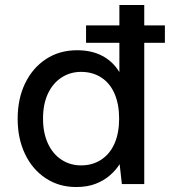

<svg xmlns="http://www.w3.org/2000/svg" viewBox="-20 -740 718 772"><path d="M326 -568V-638H643V-568ZM286 12Q217 12 163.5 -23.5Q110 -59 80.5 -121Q51 -183 51 -262Q51 -343 81 -405Q111 -467 165 -502.5Q219 -538 290 -538Q349 -538 392 -515Q435 -492 460 -450V-720H560V0H470L461 -80Q446 -56 422 -35Q398 -14 364.5 -1Q331 12 286 12ZM306 -75Q352 -75 387 -98Q422 -121 440.5 -163Q459 -205 459 -263Q459 -321 440.5 -363.5Q422 -406 387 -428.5Q352 -451 306 -451Q262 -451 227 -428Q192 -405 172.5 -363Q153 -321 153 -263Q153 -206 172.5 -163.5Q192 -121 227 -98Q262 -75 306 -75Z"/></svg>

Font: DM Sans 9pt Medium
Style: Regular
Weight: 500
Version: Version 4.004;gftools[0.9.30]